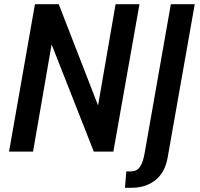

<svg xmlns="http://www.w3.org/2000/svg" viewBox="-20 -720 948 912"><path d="M23 0 146 -700H259L465.5 -168.5L436.5 -165.5L529 -700H642.5L518.5 0H425.5L205 -560L234.5 -563L137 0ZM573.5 172 580 94H603Q618.5 94 630.8 86.5Q643 79 652.5 58.5Q662 38 668.5 -1L791.5 -700H905L776.5 27.5Q764 99.5 718 135.8Q672 172 605.5 172Z"/></svg>

Font: Cabin SemiCondensedSemiBold
Style: Italic
Weight: 600
Width: 4
Italic angle: -10°
Designer: Pablo Impallari
Foundry: Pablo Impallari. http://www.impallari.com Igino Marini. http://www.ikern.com
Version: Version 3.001